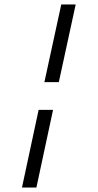

<svg xmlns="http://www.w3.org/2000/svg" viewBox="-20 -720 440 865"><path d="M180 -350 256 -700H321L245 -350ZM219 -225 144 125H79L154 -225Z"/></svg>

Font: Epunda Sans Light
Style: Italic
Weight: 300
Italic angle: -12.0243°
Designer: Simon Atzbach
Foundry: typofactur
Version: Version 2.204